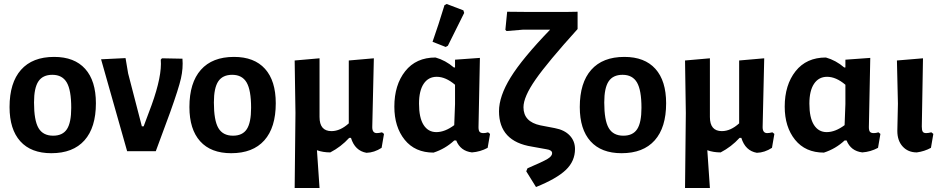

<svg xmlns="http://www.w3.org/2000/svg" viewBox="-20 -760 4736 965"><path d="M252 -474Q354 -474 408 -414Q462 -354 462 -241Q462 -119 404.5 -54.5Q347 10 238 10Q136 10 82 -50Q28 -110 28 -222Q28 -344 85.5 -409Q143 -474 252 -474ZM243 -384Q195 -384 173 -351Q151 -318 151 -245Q151 -155 173.5 -116.5Q196 -78 247 -78Q295 -78 316.5 -111Q338 -144 338 -218Q338 -307 315.5 -345.5Q293 -384 243 -384Z M897 -465Q901 -417 889.5 -366Q878 -315 835 -195L763 0H619L488 -462L611 -468L624 -391L693 -125H702L742 -232Q795 -379 788 -460L794 -467Z M1156 -474Q1258 -474 1312 -414Q1366 -354 1366 -241Q1366 -119 1308.5 -54.5Q1251 10 1142 10Q1040 10 986 -50Q932 -110 932 -222Q932 -344 989.5 -409Q1047 -474 1156 -474ZM1147 -384Q1099 -384 1077 -351Q1055 -318 1055 -245Q1055 -155 1077.5 -116.5Q1100 -78 1151 -78Q1199 -78 1220.5 -111Q1242 -144 1242 -218Q1242 -307 1219.5 -345.5Q1197 -384 1147 -384Z M1461 185 1465 -192 1461 -456 1586 -467V-172Q1586 -101 1646 -101Q1690 -101 1733 -140V-456L1859 -467L1851 -121Q1851 -91 1874 -91Q1884 -91 1900 -95L1910 -87L1898 -17Q1861 7 1822 8Q1764 -2 1744 -67H1735Q1694 -22 1640 6Q1603 6 1573 -5L1586 185Z M2214 -734 2225 -740 2309 -708 2313 -695Q2284 -636 2231 -530L2220 -524L2154 -550Q2184 -635 2214 -734ZM2159 7Q2066 7 2014 -57.5Q1962 -122 1962 -224Q1962 -333 2016.5 -402Q2071 -471 2169 -471Q2219 -457 2261 -421H2267V-460L2392 -469L2385 -121Q2385 -104 2390.5 -97.5Q2396 -91 2410 -91Q2421 -91 2433 -95L2443 -87L2431 -17Q2394 3 2352 6Q2294 -1 2273 -54H2263Q2218 -12 2159 7ZM2086 -239Q2086 -168 2109 -132Q2132 -96 2173 -96Q2216 -96 2263 -131L2267 -237V-334Q2220 -374 2175 -374Q2133 -374 2109.5 -339Q2086 -304 2086 -239Z M2674 180 2625 101 2631 86Q2708 53 2731.5 39Q2755 25 2755 10Q2755 -6 2726 -10L2654 -23Q2488 -49 2488 -201Q2488 -276 2546.5 -371Q2605 -466 2745 -611H2610L2526 -604L2520 -610L2529 -701L2632 -700H2827L2883 -701V-614Q2732 -447 2671.5 -360Q2611 -273 2611 -221Q2611 -148 2696 -130L2769 -116Q2817 -107 2843.5 -79Q2870 -51 2870 -11Q2870 50 2824 94Q2778 138 2674 180Z M3118 -474Q3220 -474 3274 -414Q3328 -354 3328 -241Q3328 -119 3270.5 -54.5Q3213 10 3104 10Q3002 10 2948 -50Q2894 -110 2894 -222Q2894 -344 2951.5 -409Q3009 -474 3118 -474ZM3109 -384Q3061 -384 3039 -351Q3017 -318 3017 -245Q3017 -155 3039.5 -116.5Q3062 -78 3113 -78Q3161 -78 3182.5 -111Q3204 -144 3204 -218Q3204 -307 3181.5 -345.5Q3159 -384 3109 -384Z M3423 185 3427 -192 3423 -456 3548 -467V-172Q3548 -101 3608 -101Q3652 -101 3695 -140V-456L3821 -467L3813 -121Q3813 -91 3836 -91Q3846 -91 3862 -95L3872 -87L3860 -17Q3823 7 3784 8Q3726 -2 3706 -67H3697Q3656 -22 3602 6Q3565 6 3535 -5L3548 185Z M4121 7Q4028 7 3976 -57.5Q3924 -122 3924 -224Q3924 -333 3978.5 -402Q4033 -471 4131 -471Q4181 -457 4223 -421H4229V-460L4354 -469L4347 -121Q4347 -104 4352.5 -97.5Q4358 -91 4372 -91Q4383 -91 4395 -95L4405 -87L4393 -17Q4356 3 4314 6Q4256 -1 4235 -54H4225Q4180 -12 4121 7ZM4048 -239Q4048 -168 4071 -132Q4094 -96 4135 -96Q4178 -96 4225 -131L4229 -237V-334Q4182 -374 4137 -374Q4095 -374 4071.5 -339Q4048 -304 4048 -239Z M4588 6Q4544 6 4517 -23.5Q4490 -53 4490 -102L4493 -239L4488 -456L4619 -467L4613 -124Q4613 -106 4617.5 -98.5Q4622 -91 4635 -91Q4645 -91 4661 -95L4671 -87L4659 -17Q4626 1 4588 6Z"/></svg>

Font: Alegreya Sans
Style: Bold
Weight: 700
Designer: Juan Pablo del Peral
Foundry: Huerta Tipografica
Version: Version 2.007